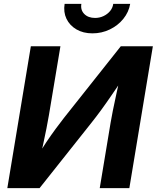

<svg xmlns="http://www.w3.org/2000/svg" viewBox="-20 -965 804 985"><path d="M643.6 0H491.7L547.4 -335.4Q551.3 -358.9 558.8 -396.7Q566.4 -434.6 576.9 -482.7Q587.4 -530.8 599.1 -584L621.1 -577.1Q583 -521.5 553.5 -478Q523.9 -434.6 498.5 -399.9Q473.1 -365.2 448.2 -334L183.1 0H17.6L138.2 -727.5H290L231 -374.5Q226.6 -347.2 218.3 -305.7Q210 -264.2 200.4 -219.7Q190.9 -175.3 181.6 -137.2L167 -153.8Q192.4 -197.8 217.5 -235.4Q242.7 -272.9 265.6 -304Q288.6 -335 307.6 -359.4L599.6 -727.5H764.2ZM454.1 -793.9Q406.7 -793.9 372.1 -814.2Q337.4 -834.5 321 -868.7Q304.7 -902.8 311.5 -945.3H397.5Q392.1 -914.1 412.1 -893.6Q432.1 -873 467.8 -873Q491.2 -873 511.2 -882.6Q531.2 -892.1 544.7 -908.2Q558.1 -924.3 561 -945.3H647.9Q640.6 -902.8 612.8 -868.4Q585 -834 543.5 -814Q502 -793.9 454.1 -793.9Z"/></svg>

Font: Inter 20pt
Style: Bold Italic
Weight: 700
Italic angle: -9.3988°
Version: Version 4.001;git-66647c0bb